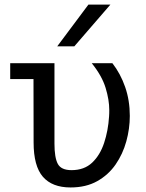

<svg xmlns="http://www.w3.org/2000/svg" viewBox="-20 -825 642 845"><path d="M369.1 -804.7H465.8L307.1 -621.1H231.9ZM290.5 0Q209.5 0 168.7 -47.1Q127.9 -94.2 127.9 -198.2L127.4 -477.1H24.9V-546.9H219.7V-192.9Q219.7 -131.3 234.4 -103.8Q249 -76.2 294.9 -76.2Q350.6 -76.2 385.5 -109.1Q420.4 -142.1 438.2 -196Q456.1 -250 460 -312.5Q460.4 -318.4 460.7 -325.7Q460.9 -333 460.9 -340.8Q460.9 -385.3 444.8 -438.2Q428.7 -491.2 383.8 -546.9H474.6Q510.3 -501 530.8 -442.1Q551.3 -383.3 551.3 -314.9Q551.3 -258.8 535.9 -202.9Q520.5 -147 488.8 -101.1Q457 -55.2 407.7 -27.6Q358.4 0 290.5 0Z"/></svg>

Font: Vazir Code Hack
Style: Code-Hack
Weight: 400
Foundry: DejaVu fonts team - Redesigned by Saber Rastikerdar
Version: Version 1.1.2